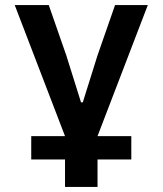

<svg xmlns="http://www.w3.org/2000/svg" viewBox="-20 -536 640 756"><path d="M236 92H103V0H236L38 -516H172L241 -318L299 -133H306L364 -318L433 -516H562L364 0H497V92H364V200H236Z"/></svg>

Font: IBM Plex Mono SemiBold
Style: Regular
Weight: 600
Monospace: yes
Designer: Mike Abbink, Paul van der Laan, Pieter van Rosmalen
Foundry: Bold Monday
Version: Version 2.3